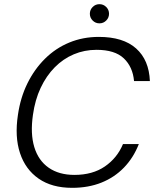

<svg xmlns="http://www.w3.org/2000/svg" viewBox="-20 -889 748 921"><path d="M326 12Q229 12 165.5 -32Q102 -76 76 -154.5Q50 -233 66 -338Q78 -421 111.5 -489Q145 -557 196 -607.5Q247 -658 312.5 -685Q378 -712 454 -712Q571 -712 633 -656.5Q695 -601 699 -500H623Q617 -568 574 -609Q531 -650 443 -650Q385 -650 334 -628.5Q283 -607 242.5 -566Q202 -525 175 -467.5Q148 -410 138 -338Q125 -248 144.5 -183.5Q164 -119 213.5 -84.5Q263 -50 337 -50Q424 -50 483 -90.5Q542 -131 570 -198H646Q620 -132 574.5 -85Q529 -38 466.5 -13Q404 12 326 12ZM457 -777Q438 -777 424.5 -790.5Q411 -804 411 -823Q411 -842 424.5 -855.5Q438 -869 457 -869Q476 -869 489.5 -855.5Q503 -842 503 -823Q503 -804 489.5 -790.5Q476 -777 457 -777Z"/></svg>

Font: DM Sans 10pt Light
Style: Italic
Weight: 300
Italic angle: -10°
Version: Version 4.004;gftools[0.9.30]